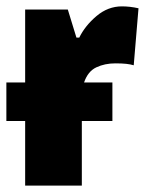

<svg xmlns="http://www.w3.org/2000/svg" viewBox="-21 -583 464 603"><path d="M332 -203V-324H243Q255 -359 281.5 -371.5Q308 -384 341 -384Q362 -384 375.5 -382.5Q389 -381 399 -378L414 -557Q387 -563 362 -563Q318 -563 282 -532.5Q246 -502 228 -465H219L192 -553H58V-324H-1V-203H58V0H236V-203Z"/></svg>

Font: Noto Sans UI SemiCondensed Black
Style: Regular
Weight: 900
Width: 4
Designer: Monotype Design Team
Foundry: Monotype Imaging Inc.
Version: 1.001